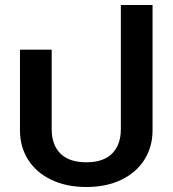

<svg xmlns="http://www.w3.org/2000/svg" viewBox="-20 -734 691 769"><path d="M60 -212V-535H187V-217Q187 -154 222 -119Q257 -84 326 -84Q394 -84 429 -119Q464 -154 464 -217V-714H591V-212Q591 -146 558.5 -94.5Q526 -43 466 -14Q406 15 326 15Q246 15 185.5 -14Q125 -43 92.5 -94.5Q60 -146 60 -212Z"/></svg>

Font: Prompt Medium
Style: Regular
Weight: 500
Designer: Katatrad Team
Foundry: CadsonDemak
Version: Version 1.001